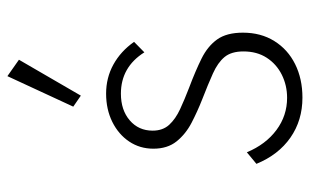

<svg xmlns="http://www.w3.org/2000/svg" viewBox="-183 -659 858 532"><g transform="rotate(-90 246.0 -393.0)"><path d="M241.5 16Q178.5 16 130.8 -17.2Q83 -50.5 58 -111.5L90 -138Q112 -85.5 151.8 -56Q191.5 -26.5 241 -26.5Q275.5 -26.5 305 -41.2Q334.5 -56 352 -83Q369.5 -110 369.5 -147.5Q369.5 -181 354 -199.8Q338.5 -218.5 308.5 -232Q278.5 -245.5 236 -262Q203 -275 171.8 -291.2Q140.5 -307.5 120.2 -332.8Q100 -358 100 -397Q100 -434.5 119.8 -464Q139.5 -493.5 174.2 -510.8Q209 -528 252.5 -528Q296.5 -528 333.2 -507.8Q370 -487.5 396 -450.5L367 -422Q326 -487 252.5 -487Q207 -487 178.5 -462.5Q150 -438 150 -399Q150 -371 166.2 -353.2Q182.5 -335.5 209.5 -323Q236.5 -310.5 269 -298Q315.5 -280.5 349.8 -263.5Q384 -246.5 402.8 -220.2Q421.5 -194 421.5 -149Q421.5 -99 398.2 -61.8Q375 -24.5 334.2 -4.2Q293.5 16 241.5 16ZM247 -598 216.5 -619 301 -801.5 346.5 -769.5Z"/></g></svg>

Font: Spartan Thin Light
Style: Regular
Weight: 300
Version: Version 1.004